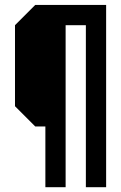

<svg xmlns="http://www.w3.org/2000/svg" viewBox="-20 -687 498 790"><path d="M416.7 -666.7V83.3H333.3V-583.3H250V83.3H166.7V-166.7H125L41.7 -250V-583.3L125 -666.7Z"/></svg>

Font: Yulong
Style: Regular
Weight: 400
Designer: GGBotNet
Foundry: f0n7.com
Version: 1.00